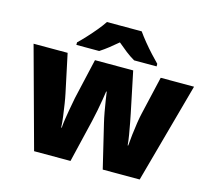

<svg xmlns="http://www.w3.org/2000/svg" viewBox="-108 -895 1126 1024"><g transform="rotate(15 455.0 -383.0)"><path d="M484 -242Q478 -267 472 -300Q466 -333 461.5 -362.5Q457 -392 455 -407H452Q450 -392 445 -362Q440 -332 433.5 -298Q427 -264 420 -235L364 0H163L12 -553H200L245 -341Q250 -318 255 -285.5Q260 -253 264.5 -219.5Q269 -186 270 -159H273Q274 -179 278 -205Q282 -231 286.5 -257Q291 -283 295 -303Q299 -323 300 -330L351 -553H562L609 -327Q613 -308 618.5 -278.5Q624 -249 629.5 -217Q635 -185 637 -159H640Q642 -186 646 -220.5Q650 -255 655 -287.5Q660 -320 665 -341L714 -553H898L746 0H542ZM552 -766Q568 -743 590.5 -715.5Q613 -688 636.5 -662.5Q660 -637 677 -620V-606H553Q527 -621 504 -639Q481 -657 455 -679Q429 -657 407.5 -640Q386 -623 360 -606H234V-620Q253 -638 276.5 -663.5Q300 -689 322.5 -716Q345 -743 360 -766Z"/></g></svg>

Font: Noto Sans Georgian Black
Style: Regular
Weight: 900
Designer: Monotype Design Team, Akaki Razmadze
Foundry: Google LLC
Version: Version 2.005; ttfautohint (v1.8.4.7-5d5b)